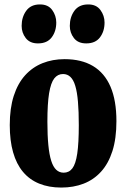

<svg xmlns="http://www.w3.org/2000/svg" viewBox="-20 -834 568 865"><path d="M24 -270.5Q24 -346.5 42 -402.2Q60 -458 93.2 -494.8Q126.5 -531.5 171.8 -549.5Q217 -567.5 271 -567.5Q347 -567.5 399 -536.5Q451 -505.5 477.8 -443.5Q504.5 -381.5 504.5 -288Q504.5 -210 486.5 -153.5Q468.5 -97 435.2 -60.5Q402 -24 356.5 -6.5Q311 11 256 11Q200 11 156.5 -6.8Q113 -24.5 83.5 -59.8Q54 -95 39 -147.8Q24 -200.5 24 -270.5ZM267 -56Q291 -56 306 -75.5Q321 -95 328 -142Q335 -189 335 -270.5Q335 -332 331.2 -375.8Q327.5 -419.5 319.2 -447Q311 -474.5 297.2 -487.5Q283.5 -500.5 264 -500.5Q240 -500.5 224.5 -480.8Q209 -461 201.2 -414Q193.5 -367 193.5 -286Q193.5 -224.5 197.8 -180.8Q202 -137 210.8 -109.5Q219.5 -82 233.5 -69Q247.5 -56 267 -56ZM150.5 -638.5Q114.5 -638.5 96 -662.5Q77.5 -686.5 77.5 -717.5Q77.5 -757 98.2 -785.5Q119 -814 159.5 -814H160.5Q197 -814 215.2 -788.8Q233.5 -763.5 233.5 -732.5Q233.5 -693 213 -665.8Q192.5 -638.5 151.5 -638.5ZM368 -638.5Q331.5 -638.5 313 -662.5Q294.5 -686.5 294.5 -717.5Q294.5 -757 315.2 -785.5Q336 -814 377 -814H378Q414 -814 432.5 -788.8Q451 -763.5 451 -732.5Q451 -693 430.5 -665.8Q410 -638.5 369 -638.5Z"/></svg>

Font: Merriweather 24pt SemiCondensed Black
Style: Regular
Weight: 900
Width: 4
Designer: Eben Sorkin
Foundry: Eben Sorkin
Version: Version 2.100